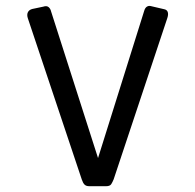

<svg xmlns="http://www.w3.org/2000/svg" viewBox="-20 -637 674 662"><path d="M288 5Q277 5 271.5 -0.5Q266 -6 262 -18L76 -574Q72 -586 76 -594.5Q80 -603 91 -606L129 -614Q141 -618 147.5 -612.5Q154 -607 156 -598L318 -92L477 -599Q480 -610 486.5 -614Q493 -618 500 -616L547 -605Q556 -603 558.5 -595Q561 -587 557 -575L372 -19Q368 -9 363.5 -2Q359 5 346 5Z"/></svg>

Font: RubikRegular
Style: Regular
Weight: 400
Designer: Hubert and Fischer
Foundry: Hubert and Fischer
Version: Version 2.300;gftools[0.9.30]